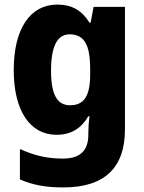

<svg xmlns="http://www.w3.org/2000/svg" viewBox="-20 -579 631 839"><path d="M230 -559C113 -559 40 -455 40 -273C40 -94 112 10 227 10C291 10 335 -18 366 -71H371C368 -48 366 -20 366 1V10C366 81 328 114 255 114C187 114 130 101 67 72V205C124 230 182 240 257 240C440 240 526 151 526 -13V-549H389L376 -480H371C338 -533 295 -559 230 -559ZM284 -429C349 -429 374 -382 374 -277V-254C374 -159 347 -119 286 -119C229 -119 203 -167 203 -270C203 -376 230 -429 284 -429Z"/></svg>

Font: Noto Sans Myanmar SemiCondensed ExtraBold
Style: Regular
Weight: 800
Width: 4
Designer: Monotype Design Team
Foundry: Monotype Imaging Inc.
Version: Version 2.107